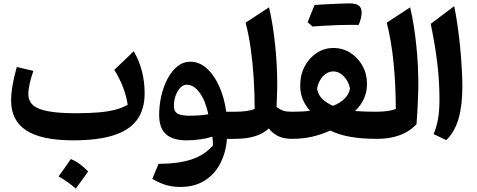

<svg xmlns="http://www.w3.org/2000/svg" viewBox="-20 -820 2817 1134"><path d="M734.2 -201.1Q704.4 -183.8 663.3 -172.6Q622.1 -161.5 565.3 -156.4Q508.5 -151.2 430.7 -151.2Q328.6 -151.2 266.3 -162.5Q203.9 -173.8 175.7 -198.5Q147.5 -223.2 147.5 -263.3Q147.5 -291.5 155 -325.6Q162.4 -359.7 177.2 -401.4L79.2 -424.4Q62.5 -364.8 54 -315.9Q45.6 -267 45.6 -225.5Q45.6 -107.7 135.7 -49.4Q225.8 8.9 412.5 8.9Q558.6 8.9 651.8 -21.2Q744.9 -51.2 789.6 -112.7Q834.3 -174.3 834.3 -269Q834.3 -406.6 770 -517.3L655.2 -407.5Q687.4 -355.3 707.1 -303.6Q726.8 -251.9 734.2 -201.1ZM398.1 119.5Q380.5 145.1 362.7 170.6Q344.9 196 326 222Q354.6 237.7 379.9 255.9Q405.1 274 427.5 294.1Q446.7 268.1 464.8 242.8Q482.9 217.5 500.6 192.6Q476.5 167.9 450.9 148.8Q425.4 129.7 398.1 119.5Z M1082.9 -319.6Q1125 -319.6 1159.3 -272.3Q1193.7 -225 1210.4 -145Q1184.6 -140.8 1154.9 -138.6Q1125.1 -136.5 1098.3 -136.5Q1052.6 -136.5 1029.8 -148.4Q1007 -160.3 1007 -195.5Q1007 -225.9 1017.1 -254.4Q1027.1 -282.9 1044.3 -301.3Q1061.5 -319.6 1082.9 -319.6ZM1104.1 -455.6Q1062.1 -455.6 1028.1 -428.3Q994.2 -400.9 969.9 -355.4Q945.7 -310 932.8 -254Q920 -197.9 920 -140.6Q920 -63 960.5 -27.1Q1001.1 8.9 1081.1 8.9Q1124 8.9 1162.9 3.1Q1201.8 -2.6 1234.4 -12.8Q1236 1 1236.8 12.9Q1237.7 24.9 1237.9 38.3Q1190.3 94.6 1114 120.7Q1037.7 146.8 916.4 147.8L879.4 236.7Q911.4 254.9 938.3 265.3Q965.3 275.7 991.1 279.9Q1016.9 284.2 1044.5 284.2Q1127.3 284.2 1186.5 248Q1245.7 211.8 1279.8 147.7Q1313.8 83.5 1320.5 0H1371.2V-160.1H1316.1Q1304.5 -244.9 1274.1 -311.8Q1243.6 -378.7 1199.8 -417.2Q1156.1 -455.6 1104.1 -455.6Z M1568.9 -776.6 1430.6 -686.2Q1449.3 -615.2 1461.1 -531Q1472.9 -446.8 1478.5 -356.4Q1484.1 -266 1484.1 -176.3Q1461.3 -167.5 1431.5 -163.8Q1401.7 -160.1 1371.1 -160.1Q1361.4 -160.1 1356.5 -152.1Q1351.6 -144.2 1351.6 -123.7V-36.4Q1351.6 -15.9 1356.5 -8Q1361.4 0 1371.1 0Q1432.8 0 1482.8 -14.5Q1532.9 -29 1567.8 -61.5Q1590.4 -31.6 1623.2 -15.8Q1656 0 1704 0H1704.5V-160.1H1704Q1687.4 -160.1 1673.1 -161.7Q1658.8 -163.4 1644.4 -169.4Q1630.1 -175.5 1613.2 -188.4Q1614.6 -214.5 1615.4 -239.7Q1616.2 -264.9 1616.8 -286.3Q1617.4 -307.7 1617.4 -321.4Q1617.4 -376.1 1614.4 -434.5Q1611.4 -492.9 1605.3 -551.7Q1599.3 -610.5 1590.3 -667.5Q1581.2 -724.5 1568.9 -776.6Z M1948.3 -398.2Q1972 -398.2 1992.5 -384.3Q2013 -370.5 2027.6 -347.3Q2042.2 -324.1 2047.2 -295.8Q2038.7 -258.7 2012.2 -234.5Q1985.6 -210.3 1947.2 -194.8Q1911 -210.3 1885 -234.4Q1859.1 -258.4 1852.8 -295.6Q1857.3 -324.1 1871.1 -347.4Q1884.9 -370.7 1905.1 -384.5Q1925.4 -398.2 1948.3 -398.2ZM1949.1 -536.5Q1895.1 -536.5 1850.6 -507.3Q1806 -478.2 1779.5 -427.9Q1753 -377.6 1753 -313.9Q1753 -268.9 1768.9 -231.7Q1784.7 -194.4 1811.1 -166.1Q1788.9 -162.5 1760 -161.3Q1731.2 -160.1 1704.6 -160.1Q1694.8 -160.1 1690 -152.1Q1685.1 -144.2 1685.1 -123.7V-36.4Q1685.1 -15.9 1690 -8Q1694.8 0 1704.6 0Q1767.5 0 1823.5 -12.7Q1879.6 -25.4 1930.3 -49Q1982.6 -23.7 2049.3 -11.9Q2116 0 2204 0H2204.5V-160.1H2204Q2172 -160.1 2138.2 -161.1Q2104.3 -162.1 2077.1 -164.3Q2109.6 -195.1 2128.6 -235.3Q2147.6 -275.6 2147.6 -324.4Q2147.6 -383.3 2120.9 -431.4Q2094.3 -479.5 2049.4 -508Q2004.6 -536.5 1949.1 -536.5ZM2043.6 -673.2Q2058.6 -673.2 2068.8 -673.1Q2079 -673 2085.8 -673Q2092.6 -673 2098 -672.7Q2107.1 -692.2 2111.5 -711.3Q2115.9 -730.4 2115.9 -746.8Q2115.9 -774.1 2099.1 -787.1Q2082.2 -800 2044.6 -800Q2003 -781.9 1961.5 -763.3Q1919.9 -744.6 1878.8 -726.1Q1837.8 -707.5 1796.9 -688.8Q1804.5 -682.3 1811.8 -675.8Q1819.1 -669.4 1825.8 -663.4Q1860.1 -666 1900 -668.3Q1939.9 -670.7 1977.8 -671.9Q2015.6 -673.2 2043.6 -673.2ZM1825.8 -663.4Q1862.5 -685.9 1899 -708.3Q1935.5 -730.7 1971.8 -753.8Q2008.2 -776.8 2044.6 -800Q2031.5 -800 2007.7 -799.2Q1983.8 -798.4 1954.4 -797Q1925 -795.6 1894.5 -794.1Q1864.1 -792.5 1838.1 -790.7Q1827.7 -765.5 1817.5 -740.2Q1807.3 -715 1796.9 -688.8Q1804.5 -682.3 1811.8 -675.8Q1819.1 -669.4 1825.8 -663.4Z M2402.4 -776.6 2264.1 -686.2Q2277.9 -633.2 2288.2 -572.2Q2298.4 -511.3 2304.8 -445.4Q2311.2 -379.6 2314.4 -311.6Q2317.6 -243.5 2317.6 -176.3Q2294.8 -167.5 2265 -163.8Q2235.2 -160.1 2204.6 -160.1Q2194.8 -160.1 2190 -152.1Q2185.1 -144.2 2185.1 -123.7V-36.4Q2185.1 -15.9 2190 -8Q2194.8 0 2204.6 0Q2259.3 0 2303.2 -10.3Q2347.2 -20.7 2381.3 -40.1Q2415.5 -59.5 2440 -87Q2442.3 -115.9 2444.2 -148.5Q2446.2 -181 2447.7 -213.5Q2449.1 -245.9 2450 -273.9Q2450.9 -301.9 2450.9 -321.4Q2450.9 -376.1 2447.9 -434.4Q2444.9 -492.7 2438.8 -551.6Q2432.8 -610.5 2423.8 -667.5Q2414.7 -724.5 2402.4 -776.6Z M2662.6 -783.7 2523.9 -679.2Q2538.3 -609.5 2548.3 -548.7Q2558.2 -488 2564.2 -433.9Q2570.3 -379.8 2572.9 -330.8Q2575.6 -281.7 2575.6 -235.5Q2575.6 -164.8 2567.2 -117.6Q2558.7 -70.4 2541.2 -28.1L2615.7 7.7Q2666.4 -41.8 2688.6 -119.9Q2710.8 -198 2710.8 -306.1Q2710.8 -344.6 2708.7 -390.2Q2706.6 -435.7 2702.7 -485.4Q2698.8 -535.1 2693 -586.4Q2687.1 -637.8 2679.6 -687.8Q2672 -737.8 2662.6 -783.7Z"/></svg>

Font: Pinar-VF
Style: Regular
Weight: 300
Designer: Amin Abedi
Version: Version 3.0